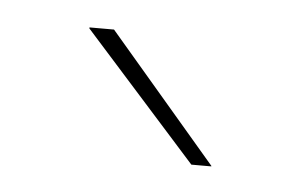

<svg xmlns="http://www.w3.org/2000/svg" viewBox="-27 -712 289 187"><g transform="rotate(5 118.0 -618.0)"><path d="M184.5 -556 78.5 -680H54.5V-679L165 -555.5H184.5Z"/></g></svg>

Font: Anek Kannada Medium Thin
Style: Regular
Weight: 250
Version: Version 1.003